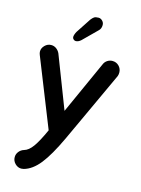

<svg xmlns="http://www.w3.org/2000/svg" viewBox="-152 -858 905 1232"><g transform="rotate(15 300.5 -242.0)"><path d="M564 -468Q564 -455 560 -444L341 29Q284 151 235.5 212Q187 273 131 288Q121 290 115 290Q92 290 74 272Q56 254 56 229Q56 209 69 192.5Q82 176 102 170Q132 162 159.5 123.5Q187 85 222 7L42 -445Q37 -457 37 -468Q37 -490 55 -508Q73 -526 97 -526Q116 -526 131 -515Q146 -504 154 -487L288 -140L447 -492Q454 -509 469.5 -519Q485 -529 503 -529Q529 -529 546.5 -511Q564 -493 564 -468ZM219 -612Q219 -627 231 -649L296 -748Q306 -761 315.5 -767.5Q325 -774 345 -774Q359 -774 370.5 -762.5Q382 -751 382 -735Q382 -710 366 -696L275 -606Q258 -591 241 -591Q233 -591 226 -597.5Q219 -604 219 -612Z"/></g></svg>

Font: Tsukimi Rounded
Style: Bold
Weight: 700
Designer: Takashi Funayama
Foundry: Takashi Funayama
Version: Version 1.032; ttfautohint (v1.8.3)